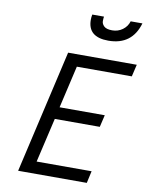

<svg xmlns="http://www.w3.org/2000/svg" viewBox="-99 -993 820 1063"><g transform="rotate(10 311.5 -461.5)"><path d="M444 -796Q329 -796 329 -893Q329 -907 332 -923H398Q396 -913 396 -897.5Q396 -882 409.5 -869Q423 -856 455.5 -856Q488 -856 513.5 -874.5Q539 -893 548 -923H614Q577 -796 444 -796ZM78 0 237 -692H623L607 -624H298L243 -386H497L481 -318H228L170 -68H479L464 0Z"/></g></svg>

Font: Titillium Web
Style: Italic
Weight: 400
Italic angle: -13°
Version: Version 1.002;PS 57.000;hotconv 1.0.70;makeotf.lib2.5.55311